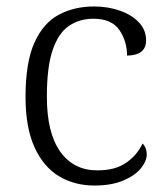

<svg xmlns="http://www.w3.org/2000/svg" viewBox="-20 -564 512 594"><path d="M272 10Q211 10 163 -18.5Q115 -47 87 -108Q59 -169 59 -264Q59 -371 86.5 -432Q114 -493 162 -518.5Q210 -544 271 -544Q314 -544 351 -531Q388 -518 410 -494.5Q432 -471 432 -439Q432 -393 373 -392Q373 -437 349 -471.5Q325 -506 269 -506Q226 -506 193.5 -484Q161 -462 143 -409.5Q125 -357 125 -265Q125 -152 167 -94Q209 -36 283 -37Q337 -37 371 -61Q405 -85 421 -120Q434 -107 434 -86Q434 -66 416 -43.5Q398 -21 361.5 -5.5Q325 10 272 10Z"/></svg>

Font: Noto Serif Sinhala Light
Style: Regular
Weight: 300
Designer: Jelle Bosma - Monotype Design Team
Foundry: Monotype Imaging Inc.
Version: Version 2.007; ttfautohint (v1.8.4.7-5d5b)